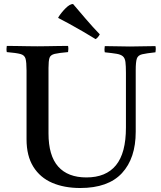

<svg xmlns="http://www.w3.org/2000/svg" viewBox="-20 -931 807 962"><path d="M14 -701Q34 -701 62.5 -700.5Q91 -700 119.5 -699.5Q148 -699 167 -699Q186 -699 214.5 -699.5Q243 -700 272 -700.5Q301 -701 321 -701Q324 -686 321 -670Q275 -666 254 -661Q233 -656 228 -641Q223 -626 223 -590V-263Q223 -151 271.5 -96.5Q320 -42 413 -42Q511 -42 561 -103Q611 -164 611 -292V-566Q611 -601 608.5 -620.5Q606 -640 595.5 -649Q585 -658 564 -661.5Q543 -665 505 -669Q502 -684 505 -700Q532 -700 570 -699Q608 -698 631 -698Q656 -698 693.5 -699Q731 -700 759 -700Q762 -685 759 -669Q713 -664 692 -659Q671 -654 665.5 -637Q660 -620 660 -579V-271Q660 -138 591 -63.5Q522 11 382 11Q302 11 241.5 -15Q181 -41 147 -95.5Q113 -150 113 -233V-577Q113 -619 108 -637Q103 -655 82 -660.5Q61 -666 14 -670Q11 -685 14 -701ZM272 -841V-844Q287 -868 308.5 -889.5Q330 -911 346 -911Q374 -878 410 -836Q446 -794 480 -759Q470 -741 459 -735Q432 -752 396.5 -772.5Q361 -793 327.5 -811.5Q294 -830 272 -841Z"/></svg>

Font: Castoro
Style: Regular
Weight: 400
Designer: John Hudson
Foundry: Tiro Typeworks Ltd.
Version: Version 2.04